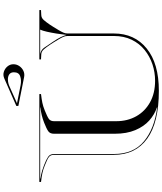

<svg xmlns="http://www.w3.org/2000/svg" viewBox="69 -1024 969 1147"><g transform="rotate(-90 553.5 -450.5)"><path d="M666.4 -791 494 -825.4V-837.4L658.4 -909.4Q678.4 -918.2 698 -912Q717.6 -905.8 730.4 -890.2Q743.2 -874.6 743.2 -855Q743.2 -835.4 732.2 -819.4Q721.2 -803.4 703.8 -795.2Q686.4 -787 666.4 -791ZM618.4 -811.8Q647.6 -806.2 671.4 -814.4Q695.2 -822.6 695.2 -851.8Q695.2 -871.4 682.2 -880Q669.2 -888.6 649.6 -887.8Q630 -887 610.4 -878.2L510 -833.4ZM1037.5 -688.5Q1020 -688 1007.5 -673.8Q995 -659.5 981 -639Q975.5 -631 966 -615.8Q956.5 -600.5 947 -584.5Q937.5 -568.5 932.5 -557Q927 -545 927 -532.5V-255Q927 -131.5 837.5 -58.8Q748 14 584.5 14Q395 14 298.5 -55.8Q202 -125.5 202 -255V-612.5Q202 -633 188.8 -643Q175.5 -653 138 -667.5Q113.5 -677.5 92 -682Q70.5 -686.5 40 -690V-700H565V-690Q534.5 -686.5 513 -682Q491.5 -677.5 467 -667.5Q429.5 -652.5 416.2 -642.8Q403 -633 403 -612.5V-240Q403 -174 432.2 -121.5Q461.5 -69 515.8 -38.8Q570 -8.5 644.5 -8.5Q695 -8.5 742.5 -24.2Q790 -40 828.5 -71Q867 -102 889.5 -148.2Q912 -194.5 912 -255V-532.5Q912 -545 906.5 -557Q901.5 -568.5 892 -584.5Q882.5 -600.5 873 -615.8Q863.5 -631 858 -639Q844 -659.5 831.5 -673.8Q819 -688 801.5 -688.5L772 -690V-700H1067V-690ZM918.5 -537.5Q921.5 -566 926.5 -597.2Q931.5 -628.5 937.5 -654.8Q943.5 -681 950 -695H804.5Q829.5 -689.5 842 -671Q854.5 -652.5 878.5 -617Q895 -592.5 904.8 -572.8Q914.5 -553 918.5 -537.5ZM60 -693.5Q91 -688.5 108.8 -682.8Q126.5 -677 141 -671.5Q173.5 -659 190.2 -647.5Q207 -636 207 -612.5V-254Q207 -138 282.8 -75Q358.5 -12 485 4V2.5Q443 -11.5 407.2 -43.2Q371.5 -75 349.8 -126.5Q328 -178 328 -249.5V-612.5Q328 -636 342.8 -646.5Q357.5 -657 394.5 -671.5Q416.5 -680 437.2 -685.2Q458 -690.5 485 -693.5V-695H60Z"/></g></svg>

Font: Engraving Unshaded CC
Style: Bold
Weight: 700
Designer: indestructible type*
Foundry: Cowboy Collective
Version: Version 1.000